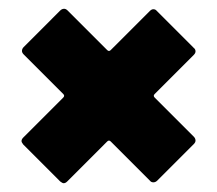

<svg xmlns="http://www.w3.org/2000/svg" viewBox="-20 -531 494 437"><path d="M117 -118 33 -202Q29 -207 29 -210Q29 -214 33 -218L124 -309Q128 -313 124 -317L34 -407Q30 -411 30 -415Q30 -420 34 -424L117 -507Q121 -511 126 -511Q130 -511 134 -507L224 -417Q228 -413 232 -417L321 -506Q325 -510 329 -510Q334 -510 337 -506L421 -422Q425 -419 425 -414Q425 -410 421 -406L332 -317Q328 -313 332 -309L421 -220Q425 -216 425 -211Q425 -207 421 -203L338 -120Q334 -116 329 -116Q324 -116 321 -120L232 -209Q228 -213 224 -209L133 -118Q129 -114 125 -114Q122 -114 117 -118Z"/></svg>

Font: Barlow GEO ExtraBold
Style: Regular
Weight: 800
Designer: Jeremy Tribby
Foundry: Tribby Type
Version: Version 1.408